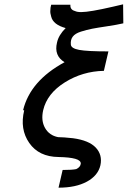

<svg xmlns="http://www.w3.org/2000/svg" viewBox="-20 -727 591 889"><path d="M92 -216 87 -217Q120 -353 279 -439Q229 -469 244 -530Q251 -564 284 -597Q226 -613 217 -650Q212 -667 213 -677Q213 -692 217 -705H306Q304 -682 327 -676Q337 -671 356 -671Q395 -671 503 -696L550 -707Q550 -693 550.5 -663.5Q551 -634 551 -619Q521 -612 477 -605.5Q433 -599 407 -594Q381 -589 354.5 -580.5Q328 -572 317 -557.5Q306 -543 308 -521Q309 -503 346.5 -496Q384 -489 482 -489L461 -399Q362 -397 280 -345.5Q198 -294 180 -217Q169 -169 188.5 -134.5Q208 -100 249 -92Q272 -92 318 -87Q392 -77 423.5 -43.5Q455 -10 445 38Q434 86 382.5 114Q331 142 251 142L270 60Q314 60 333 56Q352 47 354 31Q355 16 329 8.5Q303 1 251 0Q160 -1 115.5 -65Q71 -129 92 -216Z"/></svg>

Font: Coval
Style: Book Italic
Weight: 350
Foundry: Context Ltd
Version: Version 001.000